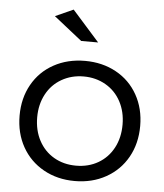

<svg xmlns="http://www.w3.org/2000/svg" viewBox="-53 -797 725 847"><g transform="rotate(5 309.0 -373.5)"><path d="M576 -264Q576 -186 542 -125.5Q508 -65 447 -31Q386 3 309 3Q232 3 171 -31Q110 -65 76 -125.5Q42 -186 42 -264Q42 -341 76 -401.5Q110 -462 171 -495.5Q232 -529 309 -529Q386 -529 447 -495.5Q508 -462 542 -401.5Q576 -341 576 -264ZM120 -263Q120 -205 144 -160Q168 -115 211 -90Q254 -65 309 -65Q364 -65 407 -90Q450 -115 474 -160Q498 -205 498 -263Q498 -320 474 -365Q450 -410 406.5 -435Q363 -460 309 -460Q255 -460 211.5 -435Q168 -410 144 -365Q120 -320 120 -263ZM284 -615 159 -714 239 -750 359 -615Z"/></g></svg>

Font: Kalaa
Style: Regular
Weight: 400
Version: Version 1.20 June 5, 2016